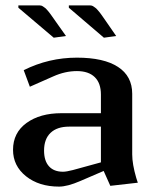

<svg xmlns="http://www.w3.org/2000/svg" viewBox="-20 -691 577 719"><path d="M237.8 -662.1V-670.9H316.9Q320.3 -670.9 323.7 -669.9Q327.1 -668.9 330.8 -666.3Q334.5 -663.6 337.4 -661.6Q340.3 -659.7 344.5 -654.8Q348.6 -649.9 351.1 -647.2Q353.5 -644.5 357.9 -638.4Q362.3 -632.3 364.3 -629.4Q366.2 -626.5 371.3 -619.4Q376.5 -612.3 377.9 -609.9L415 -556.2L369.1 -549.8ZM48.8 -662.1V-670.9H127.9Q131.3 -670.9 134.8 -669.9Q138.2 -668.9 141.8 -666.3Q145.5 -663.6 148.4 -661.6Q151.4 -659.7 155.5 -654.8Q159.7 -649.9 162.1 -647.2Q164.6 -644.5 168.9 -638.4Q173.3 -632.3 175.3 -629.4Q177.2 -626.5 182.4 -619.4Q187.5 -612.3 189 -609.9L227.1 -556.2L181.2 -549.8ZM268.1 -475.1Q368.7 -475.1 421.9 -440.4Q475.1 -405.8 475.1 -339.8V-112.8Q475.1 -76.7 490.2 -24.9L496.1 -6.8L393.1 4.9L368.2 -50.8L280.8 -13.2Q232.4 7.8 201.2 7.8Q126 7.8 77.4 -31Q28.8 -69.8 28.8 -129.9Q28.8 -193.8 79.3 -230.5Q129.9 -267.1 210 -267.1H357.9V-336.9Q357.9 -379.9 334.7 -402.3Q311.5 -424.8 268.1 -424.8Q223.6 -424.8 179.2 -404.8L91.8 -366.2L68.8 -428.2Q162.6 -475.1 268.1 -475.1ZM357.9 -83V-216.8H238.8Q193.8 -216.8 169.4 -193.6Q145 -170.4 145 -127Q145 -88.9 163.3 -68.4Q181.6 -47.9 215.8 -47.9Q228.5 -47.9 252.9 -54.2Z"/></svg>

Font: Resagokr
Style: Bold
Weight: 600
Designer: gluk
Foundry: gluk
Version: Version 0.95